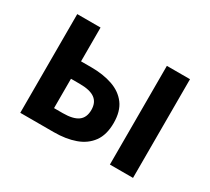

<svg xmlns="http://www.w3.org/2000/svg" viewBox="-112 -745 1025 935"><g transform="rotate(30 400.0 -277.5)"><path d="M83 0V-555H214V-365H272Q339 -365 391 -347Q443 -329 472.5 -289.5Q502 -250 502 -184Q502 -118 472.5 -77.5Q443 -37 391 -18.5Q339 0 272 0ZM214 -102H263Q321 -102 348.5 -122Q376 -142 376 -185Q376 -227 348.5 -247Q321 -267 263 -267H214ZM587 0V-555H717V0Z"/></g></svg>

Font: Noto Sans SC SemiBold
Style: Regular
Weight: 600
Designer: Ryoko NISHIZUKA 西塚涼子 (kana, bopomofo & ideographs); Paul D. Hunt (Latin, Greek & Cyrillic); Sandoll Communications 산돌커뮤니
Foundry: Adobe
Version: Version 2.004-H2;hotconv 1.0.118;makeotfexe 2.5.65603